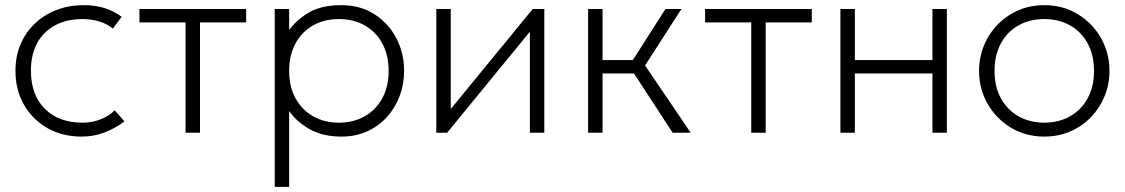

<svg xmlns="http://www.w3.org/2000/svg" viewBox="-20 -515 4365 745"><path d="M297 15Q221.5 15 163.5 -18.2Q105.5 -51.5 72.8 -109Q40 -166.5 40 -240Q40 -296 59.5 -342.5Q79 -389 114.8 -423.2Q150.5 -457.5 199 -476.2Q247.5 -495 305 -495Q348 -495 384 -484.2Q420 -473.5 452 -450L418 -404Q396.5 -422 366 -431.5Q335.5 -441 301 -441Q239.5 -441 194.5 -417.2Q149.5 -393.5 124.8 -348.8Q100 -304 100 -241Q100 -146.5 154 -92.8Q208 -39 300 -39Q339 -39 372.8 -53Q406.5 -67 425 -87L463 -44Q426.5 -16.5 385 -0.8Q343.5 15 297 15Z M700 0V-428H521V-480H935V-428H756V0Z M1046 210V-480H1102V-399Q1133.5 -440.5 1181 -467.8Q1228.5 -495 1305 -495Q1377.5 -495 1432.2 -460.2Q1487 -425.5 1517.5 -367.5Q1548 -309.5 1548 -240Q1548 -188 1530.5 -141.8Q1513 -95.5 1480.8 -60.2Q1448.5 -25 1404 -5Q1359.5 15 1305 15Q1234 15 1183.8 -12.5Q1133.5 -40 1102 -84V210ZM1295 -39Q1351.5 -39 1395 -63.8Q1438.5 -88.5 1463.2 -133.5Q1488 -178.5 1488 -240Q1488 -301.5 1463.2 -346.8Q1438.5 -392 1395 -416.5Q1351.5 -441 1295 -441Q1238.5 -441 1195 -416.5Q1151.5 -392 1126.8 -346.8Q1102 -301.5 1102 -240Q1102 -178.5 1126.8 -133.5Q1151.5 -88.5 1195 -63.8Q1238.5 -39 1295 -39Z M1673 0V-480H1729V-92L2047 -480H2092V0H2036V-392L1715 0Z M2590 0 2421 -259 2562 -480H2624L2483 -261L2660 0ZM2262 0V-480H2318V-282H2460V-230H2318V0Z M2895 0V-428H2716V-480H3130V-428H2951V0Z M3241 0V-480H3297V-282H3598V-480H3654V0H3598V-230H3297V0Z M4032 15Q3959.5 15 3902.2 -19.8Q3845 -54.5 3812 -112.5Q3779 -170.5 3779 -240Q3779 -292 3798 -338.2Q3817 -384.5 3851.2 -419.8Q3885.5 -455 3931.5 -475Q3977.5 -495 4032 -495Q4104.5 -495 4161.8 -460.2Q4219 -425.5 4252 -367.5Q4285 -309.5 4285 -240Q4285 -188 4266 -141.8Q4247 -95.5 4213 -60.2Q4179 -25 4132.8 -5Q4086.5 15 4032 15ZM4032 -39Q4088.5 -39 4132 -63.8Q4175.5 -88.5 4200.2 -133.5Q4225 -178.5 4225 -240Q4225 -301.5 4200.2 -346.8Q4175.5 -392 4132 -416.5Q4088.5 -441 4032 -441Q3975.5 -441 3932 -416.5Q3888.5 -392 3863.8 -346.8Q3839 -301.5 3839 -240Q3839 -178.5 3863.8 -133.5Q3888.5 -88.5 3932 -63.8Q3975.5 -39 4032 -39Z"/></svg>

Font: Geologica Roman Thin
Style: Regular
Weight: 250
Designer: Sindre Bremnes, Frode Helland
Foundry: Monokrom Skriftforlag AS
Version: Version 1.010;gftools[0.9.28]